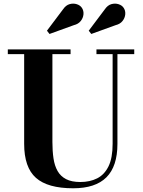

<svg xmlns="http://www.w3.org/2000/svg" viewBox="-20 -1022 786 1057"><path d="M719 -750V-724H626.5V-230Q626.5 -106.5 566 -46Q505.5 14.5 383 14.5Q242.5 14.5 177.8 -43Q113 -100.5 113 -230V-724H23V-750H368.5V-724H268.5V-240Q268.5 -190.5 274.5 -150Q280.5 -109.5 297 -80.5Q313.5 -51.5 343.8 -35.8Q374 -20 422.5 -20Q475 -20 515 -40.2Q555 -60.5 577.5 -106.5Q600 -152.5 600 -230V-724H511V-750ZM252.5 -835 238.5 -853 326.5 -970Q342.5 -993.5 363.2 -999.2Q384 -1005 403 -998.8Q422 -992.5 431 -978.5Q441.5 -962.5 439.5 -942.5Q437.5 -922.5 424.2 -906Q411 -889.5 386.5 -883.5ZM482.5 -835 468.5 -853 556.5 -970Q572.5 -993.5 593.2 -999.2Q614 -1005 633 -998.8Q652 -992.5 661 -978.5Q671.5 -962.5 669.5 -942.5Q667.5 -922.5 654.2 -906Q641 -889.5 616.5 -883.5Z"/></svg>

Font: Bodoni Moda 9pt
Style: Bold
Weight: 700
Designer: Owen Earl
Foundry: indestructible type
Version: Version 2.005